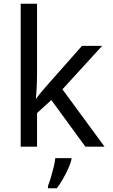

<svg xmlns="http://www.w3.org/2000/svg" viewBox="-20 -780 603 1021"><path d="M90 0V-760H177V-400Q177 -378 176.5 -353.5Q176 -329 174.5 -304Q173 -279 171 -255H172Q189 -278 204.5 -296.5Q220 -315 238 -335L416 -536H523L312 -305L536 0H434L253 -248L177 -179V0ZM235 209Q242 192 250 165.5Q258 139 265 110.5Q272 82 274 61H360V68Q356 87 343.5 115Q331 143 315 171Q299 199 282 221H235Z"/></svg>

Font: Noto Sans Mono SemiCondensed
Style: Regular
Weight: 400
Width: 4
Designer: Monotype Design Team
Foundry: Monotype Imaging Inc.
Version: Version 2.010